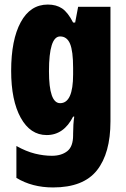

<svg xmlns="http://www.w3.org/2000/svg" viewBox="-20 -583 553 843"><path d="M301 -285V-256Q301 -130 244 -130Q195 -130 195 -270Q195 -423 244 -423Q274 -423 287.5 -391Q301 -359 301 -285ZM29 -272Q29 -142 71 -66Q113 10 185 10Q260 10 301 -71H306Q301 -38 301 5V11Q301 61 275 81Q249 101 208 101Q172 101 133.5 91.5Q95 82 52 58V198Q121 240 213 240Q346 240 405.5 165Q465 90 465 -50V-553H323L310 -484H301Q278 -529 252.5 -546Q227 -563 190 -563Q113 -563 71 -485.5Q29 -408 29 -272Z"/></svg>

Font: Noto Sans Display Condensed Black
Style: Regular
Weight: 900
Width: 3
Designer: Monotype Design team
Foundry: Monotype Imaging Inc.
Version: 1.000